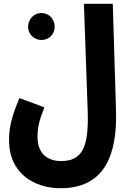

<svg xmlns="http://www.w3.org/2000/svg" viewBox="-20 -768 692 1018"><path d="M28 -25C28 156 167 230 300 230C529 230 603 63 595 -186L578 -748H425L445 -178C451 6 420 86 304 86C228 86 179 42 179 -41C179 -95 187 -124 215 -199L83 -248C35 -136 28 -77 28 -25ZM200 -556C240 -556 270 -587 270 -626C270 -666 240 -699 200 -699C160 -699 129 -666 129 -626C129 -587 160 -556 200 -556Z"/></svg>

Font: Noto Sans Arabic UI XCn XBd
Style: Regular
Weight: 800
Width: 2
Designer: Monotype Design Team, Nadine Chahine and Nizar Qandah
Foundry: Monotype Imaging Inc.
Version: Version 2.010